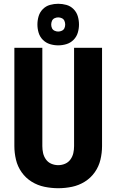

<svg xmlns="http://www.w3.org/2000/svg" viewBox="-20 -988 616 1016"><path d="M288 8Q325 8 361 0.5Q397 -7 428.5 -26.5Q460 -46 481.5 -76.5Q503 -107 511.5 -143Q520 -179 520 -215V-735H372V-215Q372 -196 368 -178Q364 -160 353 -144.5Q342 -129 324.5 -121.5Q307 -114 288 -114Q269 -114 251.5 -121.5Q234 -129 223 -144.5Q212 -160 208 -178Q204 -196 204 -215V-735H56V-215Q56 -179 64.5 -143Q73 -107 94.5 -76.5Q116 -46 147.5 -26.5Q179 -7 215.5 0.5Q252 8 288 8ZM288 -748Q310 -748 331.5 -754.5Q353 -761 369 -777Q385 -793 391.5 -814.5Q398 -836 398 -858Q398 -881 391.5 -902.5Q385 -924 369 -940Q353 -956 331.5 -962Q310 -968 288 -968Q266 -968 244.5 -962Q223 -956 207 -940Q191 -924 184.5 -902.5Q178 -881 178 -858Q178 -836 184.5 -814.5Q191 -793 207 -777Q223 -761 244.5 -754.5Q266 -748 288 -748ZM288 -821Q278 -821 268.5 -825.5Q259 -830 255 -839Q251 -848 251 -858Q251 -868 255 -877.5Q259 -887 268.5 -891.5Q278 -896 288 -896Q298 -896 307.5 -891.5Q317 -887 321 -877.5Q325 -868 325 -858Q325 -848 321 -839Q317 -830 307.5 -825.5Q298 -821 288 -821Z"/></svg>

Font: Iosevka Sparkle Heavy
Style: Regular
Weight: 900
Designer: Belleve Invis
Foundry: Belleve Invis
Version: Version 4.5.0; ttfautohint (v1.8.3)